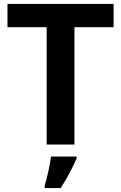

<svg xmlns="http://www.w3.org/2000/svg" viewBox="-20 -734 615 975"><path d="M358 0H217V-596H18V-714H557V-596H358ZM369 61H239Q235 93 225.5 136.5Q216 180 207 208V221H288Q313 183 334 143Q355 103 369 71Z"/></svg>

Font: Noto Sans UI
Style: Bold
Weight: 700
Designer: Monotype Design Team
Foundry: Monotype Imaging Inc.
Version: Version 1.901